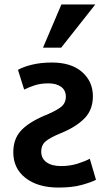

<svg xmlns="http://www.w3.org/2000/svg" viewBox="-20 -829 485 866"><path d="M40 -142Q40 -69 95.5 -26Q151 17 244 17Q306 17 349 5Q392 -7 413 -18L385 -113Q365 -102 330.5 -91Q296 -80 255 -80Q214 -80 190 -97Q166 -114 166 -145Q166 -176 187.5 -193Q209 -210 256 -229Q324 -257 361.5 -295.5Q399 -334 399 -395Q399 -461 350.5 -504Q302 -547 214 -547Q165 -547 125.5 -537.5Q86 -528 61 -514L89 -425Q107 -434 134.5 -443.5Q162 -453 199 -453Q234 -453 255.5 -437.5Q277 -422 277 -393Q277 -362 252 -344Q227 -326 177 -306Q106 -275 73 -238Q40 -201 40 -142ZM256 -614 410 -809H257L174 -614Z"/></svg>

Font: Repo DemiBold
Style: Regular
Weight: 600
Designer: Stefan Peev
Foundry: Context Ltd
Version: Version 1.502